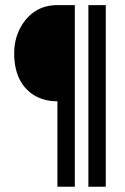

<svg xmlns="http://www.w3.org/2000/svg" viewBox="-20 -708 477 733"><path d="M34.2 -504.9Q34.2 -392.6 109.4 -344.7Q148.4 -321.3 199.2 -321.3V4.9H265.6V-688.5H199.2Q113.3 -688.5 65.4 -615.2Q34.2 -566.4 34.2 -504.9ZM317.4 4.9H383.8V-688.5H317.4Z"/></svg>

Font: Post No Bills Colombo
Style: Bold
Weight: 700
Designer: Kosala Senevirathne, Siva Puranthara, Lasantha Premarathna, Tharique Azeez
Foundry: Mooniak
Version: Version 1.220 ; ttfautohint (v1.6)